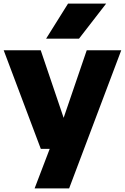

<svg xmlns="http://www.w3.org/2000/svg" viewBox="-24 -828 694 1068"><path d="M168.5 220 252.5 0 324.5 -156.5 458.5 -548.5H650.5L360.5 220ZM203 0 -3.5 -548.5H202.5L388.5 0ZM232.5 -613 354.5 -808H566.5L415.5 -613Z"/></svg>

Font: Encode Sans SemiExpanded ExtraBold
Style: Regular
Weight: 800
Width: 6
Designer: Multiple Designers
Foundry: Impallari Type
Version: Version 3.002